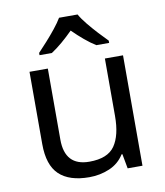

<svg xmlns="http://www.w3.org/2000/svg" viewBox="-86 -837 790 918"><g transform="rotate(-10 309.0 -378.0)"><path d="M533 -536V0H461L448 -71H444Q418 -29 372 -9.5Q326 10 274 10Q177 10 128 -36.5Q79 -83 79 -185V-536H168V-191Q168 -63 287 -63Q376 -63 410.5 -113Q445 -163 445 -257V-536ZM353 -766Q365 -744 387.5 -716.5Q410 -689 434.5 -662.5Q459 -636 478 -617V-606H416Q390 -622 362 -645.5Q334 -669 307 -696Q280 -669 253 -646Q226 -623 200 -606H140V-617Q159 -637 182.5 -663Q206 -689 228 -716.5Q250 -744 263 -766Z"/></g></svg>

Font: Noto Sans Warang Citi
Style: Regular
Weight: 400
Designer: Mangu Purty
Foundry: Mangu Purty
Version: Version 3.002; ttfautohint (v1.8.4.7-5d5b)